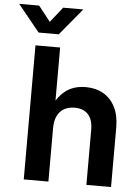

<svg xmlns="http://www.w3.org/2000/svg" viewBox="-116 -990 756 1038"><g transform="rotate(5 262.5 -471.5)"><path d="M186.5 -289.1V0H52.7V-727.5H186.5V-382.8H159.7Q184.6 -451.7 229.7 -489Q274.9 -526.4 343.8 -526.4Q398.4 -526.4 439.5 -502.7Q480.5 -479 503.4 -433.6Q526.4 -388.2 526.4 -322.8V0H392.6V-299.3Q392.6 -354 366.7 -382.1Q340.8 -410.2 293.5 -410.2Q262.2 -410.2 238 -397.5Q213.9 -384.8 200.2 -357.9Q186.5 -331.1 186.5 -289.1ZM53.7 -943.4 118.7 -860.8 184.1 -943.4H293V-942.9L172.9 -797.9H63.5L-54.2 -942.9V-943.4Z"/></g></svg>

Font: Inter Cardless Display
Style: Bold
Weight: 700
Designer: Rasmus Andersson
Foundry: rsms
Version: Version 4.001;git-9221beed3